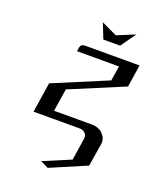

<svg xmlns="http://www.w3.org/2000/svg" viewBox="-119 -493 609 752"><g transform="rotate(20 186.0 -117.0)"><path d="M43.9 0 63 -125 288.1 -219.2 297.9 -280.8H123L125 -295.9Q127.9 -312 145 -312H372.1L357.9 -219.2L132.8 -125L118.2 -30.8H275.9Q304.2 -30.8 321.8 -13.2Q336.9 2 336.9 22Q336.9 24.9 335.9 30.8L320.8 124L170.9 188L138.2 171.9L252 124L266.1 30.8Q268.1 17.6 258.8 8.8Q250 0 235.8 0ZM179.2 -421.9 244.1 -391.1 318.8 -421.9 273.9 -358.9H204.1Z"/></g></svg>

Font: Hhenum
Style: Italic
Weight: 400
Designer: T. Christopher White
Version: Version 1.0